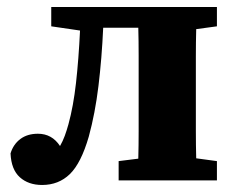

<svg xmlns="http://www.w3.org/2000/svg" viewBox="-20 -514 669 547"><path d="M100 13Q61 13 36.5 -9Q12 -31 10 -77Q18 -103 38 -118Q58 -133 88 -133Q128 -133 151 -98Q159 -112 164.5 -127Q170 -142 175 -160Q189 -211 196.5 -277.5Q204 -344 208 -427L126 -439V-494H598V-439L539 -431Q538 -394 538 -353.5Q538 -313 538 -279V-215Q538 -181 538 -140.5Q538 -100 539 -63L598 -55V0H318V-55L374 -62Q375 -100 375 -140.5Q375 -181 375 -215V-279Q375 -314 375 -356Q375 -398 374 -435H274Q270 -347 260.5 -269Q251 -191 233 -125Q211 -49 179 -18Q147 13 100 13Z"/></svg>

Font: Source Serif 4 SmText
Style: Bold
Weight: 700
Designer: Frank Grießhammer
Foundry: Adobe
Version: Version 4.005;hotconv 1.1.0;makeotfexe 2.6.0